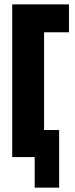

<svg xmlns="http://www.w3.org/2000/svg" viewBox="-20 -720 346 880"><path d="M36 0V-700H296V-572H182V-124H251V140H139V0Z"/></svg>

Font: Tektur Condensed SemiBold
Style: Regular
Weight: 600
Width: 3
Designer: Adam Jagosz
Foundry: Adam Jagosz
Version: Version 1.005;gftools[0.9.30]